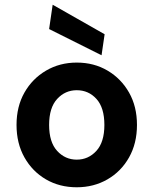

<svg xmlns="http://www.w3.org/2000/svg" viewBox="-20 -781 650 813"><path d="M305 12Q232 12 174.5 -21.5Q117 -55 83.5 -114.5Q50 -174 50 -252Q50 -330 83.5 -389Q117 -448 175 -482Q233 -516 305 -516Q378 -516 435.5 -482Q493 -448 526.5 -389Q560 -330 560 -252Q560 -174 526.5 -114.5Q493 -55 435 -21.5Q377 12 305 12ZM305 -105Q354 -105 388 -142Q422 -179 422 -252Q422 -325 388.5 -362Q355 -399 305 -399Q256 -399 222 -362Q188 -325 188 -252Q188 -179 222 -142Q256 -105 305 -105ZM410 -547 188 -658 203 -761 423 -636Z"/></svg>

Font: DM Sans
Style: Bold
Weight: 700
Designer: Colophon Foundry, Jonny Pinhorn
Foundry: Colophon Foundry
Version: Version 4.004; ttfautohint (v1.8.4.7-5d5b)